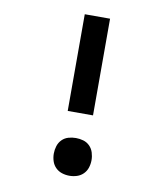

<svg xmlns="http://www.w3.org/2000/svg" viewBox="-83 -805 766 882"><g transform="rotate(10 300.0 -363.5)"><path d="M241 -284V-735H359V-284ZM300 8Q282 8 265 2.5Q248 -3 235.5 -15.5Q223 -28 217.5 -45Q212 -62 212 -80Q212 -98 217.5 -115.5Q223 -133 235.5 -145.5Q248 -158 265 -163Q282 -168 300 -168Q318 -168 335 -163Q352 -158 364.5 -145.5Q377 -133 382.5 -115.5Q388 -98 388 -80Q388 -62 382.5 -45Q377 -28 364.5 -15.5Q352 -3 335 2.5Q318 8 300 8Z"/></g></svg>

Font: Iosevka Slab Extended
Style: Bold
Weight: 700
Width: 7
Monospace: yes
Designer: Belleve Invis
Foundry: Belleve Invis
Version: Version 11.1.0; ttfautohint (v1.8.3)